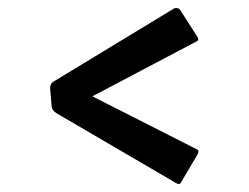

<svg xmlns="http://www.w3.org/2000/svg" viewBox="-20 -523 623 481"><path d="M121.6 -239.3Q110.4 -246.1 109.4 -256.3L105.5 -303.2Q106.4 -314 113.8 -318.4L413.1 -500Q417 -502.9 420.4 -502.9Q427.7 -502.9 430.7 -499L473.6 -432.1Q476.6 -427.7 476.6 -424.8Q476.6 -421.9 473.6 -419.9L211.4 -281.7L474.1 -148.4Q477.1 -146.5 477.1 -143.1Q477.1 -139.6 474.1 -134.8L433.1 -65.4Q431.2 -62 428 -62Q424.8 -62 420.9 -64.5Z"/></svg>

Font: Wellfleet
Style: Regular
Weight: 400
Designer: Riccardo De Franceschi
Foundry: Riccardo De Franceschi
Version: Version 1.002